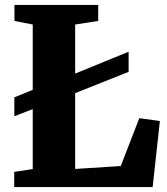

<svg xmlns="http://www.w3.org/2000/svg" viewBox="-20 -763 682 783"><path d="M38 0V-62L113.5 -73.5V-663L39 -677.5V-743H380.5V-677.5L286.5 -663V-74L472.5 -86L548 -281L632 -269.5L602.5 0ZM38.5 -289V-366L168 -419L220.5 -436L504.5 -552V-470L219.5 -356.5L168 -339Z"/></svg>

Font: Merriweather 28pt Black
Style: Regular
Weight: 900
Version: Version 2.100